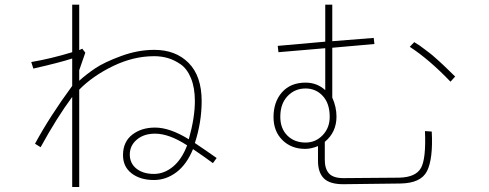

<svg xmlns="http://www.w3.org/2000/svg" viewBox="-20 -749 2040 801"><path d="M521.5 -104.5Q521.5 -67.4 549.3 -45.4Q577.1 -23.4 622.1 -23.4Q665 -23.4 701.7 -53.7Q738.3 -84 760.7 -142.6Q685.5 -191.4 627 -191.4Q580.1 -191.4 550.8 -166.5Q521.5 -141.6 521.5 -104.5ZM126 -149.4Q188.5 -264.6 281.2 -390.6V-504.9Q226.6 -487.3 119.1 -462.9L110.4 -490.2Q191.4 -503.9 281.2 -531.2V-729.5H310.5V-540L323.2 -545.9L335.9 -529.3L310.5 -456.1V-412.1Q340.8 -439.5 377.9 -464.4Q415 -489.3 484.9 -515.1Q554.7 -541 624 -541Q712.9 -541 767.1 -486.3Q821.3 -431.6 821.3 -327.1Q821.3 -239.3 793 -152.3Q808.6 -141.6 838.9 -121.1Q869.1 -100.6 883.8 -89.8L868.2 -68.4Q843.8 -86.9 785.2 -127Q758.8 -62.5 715.8 -30.3Q672.9 2 622.1 2Q564.5 2 528.3 -26.4Q492.2 -54.7 493.2 -104.5Q494.1 -158.2 532.2 -187.5Q570.3 -216.8 627 -216.8Q688.5 -216.8 767.6 -168Q793 -257.8 793 -327.1Q793 -382.8 776.9 -422.4Q760.7 -461.9 733.9 -480.5Q707 -499 680.2 -506.8Q653.3 -514.6 623 -514.6Q537.1 -514.6 452.1 -473.6Q367.2 -432.6 310.5 -375V31.2H281.2V-344.7Q216.8 -257.8 149.4 -134.8Z M1689.5 -553.7 1708 -573.2Q1719.7 -566.4 1730.5 -559.1Q1741.2 -551.8 1752.9 -542.5Q1764.6 -533.2 1773.4 -526.9Q1782.2 -520.5 1794.4 -509.3Q1806.6 -498 1812.5 -493.2Q1818.4 -488.3 1831.5 -475.6Q1844.7 -462.9 1847.7 -460Q1850.6 -457 1864.3 -443.8Q1877.9 -430.7 1878.9 -429.7L1859.4 -408.2Q1770.5 -501 1689.5 -553.7ZM1149.4 -261.7Q1149.4 -212.9 1178.7 -183.6Q1208 -154.3 1254.9 -154.3Q1296.9 -154.3 1326.2 -185.1Q1355.5 -215.8 1355.5 -261.7Q1355.5 -317.4 1326.7 -348.6Q1297.9 -379.9 1254.9 -379.9Q1210 -379.9 1179.7 -348.1Q1149.4 -316.4 1149.4 -261.7ZM1121.1 -260.7Q1121.1 -324.2 1156.7 -364.3Q1192.4 -404.3 1254.9 -404.3Q1302.7 -404.3 1336.9 -373V-547.9L1141.6 -531.2L1138.7 -557.6L1336.9 -575.2V-729.5H1366.2V-577.1L1539.1 -590.8L1542 -565.4L1366.2 -549.8V-341.8Q1383.8 -302.7 1383.8 -262.7Q1383.8 -197.3 1335 -157.2V-82Q1335 -44.9 1352.5 -25.4Q1370.1 -5.9 1413.1 -5.9L1646.5 -7.8Q1714.8 -9.8 1736.3 -48.3Q1757.8 -86.9 1752.9 -202.1L1781.2 -200.2Q1787.1 -86.9 1761.7 -35.6Q1736.3 15.6 1649.4 16.6L1412.1 19.5Q1355.5 19.5 1331.1 -4.9Q1306.6 -29.3 1306.6 -78.1V-139.6Q1278.3 -127.9 1252.9 -127.9Q1195.3 -127.9 1158.2 -164.6Q1121.1 -201.2 1121.1 -260.7Z"/></svg>

Font: Gothic A1 Thin
Style: Regular
Weight: 250
Designer: HanYang I&C Co.,Ltd.
Foundry: HanYang I&C Co.,Ltd.
Version: Version 2.50